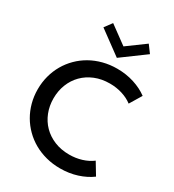

<svg xmlns="http://www.w3.org/2000/svg" viewBox="-238 -1151 1179 1299"><g transform="rotate(30 351.5 -501.5)"><path d="M436.8 -763.6Q506.8 -763.6 568.6 -743.9Q630.5 -724.1 676.4 -690L620.5 -597.3Q585.9 -623.6 540.2 -637.7Q494.5 -651.8 444.1 -651.8Q380 -651.8 328 -630.5Q275.9 -609.1 239.1 -571.8Q202.3 -534.5 182.3 -483.9Q162.3 -433.2 162.3 -374.5Q162.3 -315.9 182.3 -265.2Q202.3 -214.5 239.1 -177.3Q275.9 -140 328 -118.6Q380 -97.3 444.1 -97.3Q494.5 -97.3 540.2 -111.4Q585.9 -125.5 620.5 -151.8L676.4 -59.1Q630.5 -25 568.6 -5.2Q506.8 14.5 436.8 14.5Q379.5 14.5 327.5 0.9Q275.5 -12.7 231.4 -37.7Q187.3 -62.7 151.6 -98.2Q115.9 -133.6 90.9 -176.8Q65.9 -220 52.5 -270Q39.1 -320 39.1 -374.5Q39.1 -429.1 52.5 -479.1Q65.9 -529.1 90.9 -572.3Q115.9 -615.5 151.6 -650.9Q187.3 -686.4 231.4 -711.4Q275.5 -736.4 327.5 -750Q379.5 -763.6 436.8 -763.6ZM396.4 -825.5 214.5 -959.1 257.3 -1016.8 396.4 -915 535.5 -1016.8 578.2 -959.1Z"/></g></svg>

Font: Spartan MB SemBd
Style: Regular
Weight: 600
Designer: Matt Bailey, Mirko Velimirovic
Foundry: Matt Bailey
Version: Version 1.005